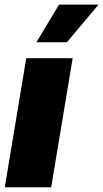

<svg xmlns="http://www.w3.org/2000/svg" viewBox="-28 -792 436 812"><path d="M-7.8 0 83 -545.9H279.3L188.5 0ZM126 -613.3 221.7 -772.5H388.7L254.9 -613.3Z"/></svg>

Font: Inter Tight Black
Style: Italic
Weight: 900
Italic angle: -9.39999°
Designer: Rasmus Andersson
Foundry: rsms
Version: Version 3.004; ttfautohint (v1.8.4.7-5d5b)